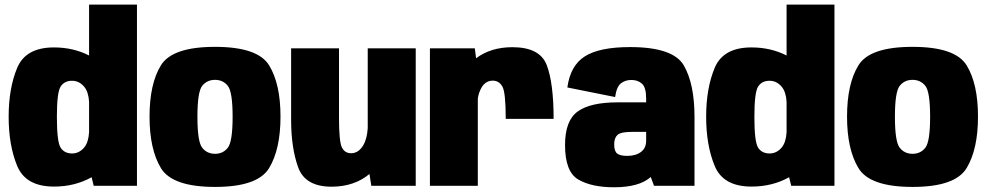

<svg xmlns="http://www.w3.org/2000/svg" viewBox="-20 -805 4280 832"><path d="M386 0 377 -37Q304.5 3.5 214 3.5Q91.5 3.5 54.5 -86Q17.5 -175.5 17.5 -299Q17.5 -422.5 54.5 -511Q91.5 -599.5 214 -599.5Q297.5 -599.5 366 -564.5V-785H573.5V0ZM366 -232V-364Q363.5 -406.5 345 -429Q323 -455 292.5 -455Q258.5 -455 242.5 -429.5Q226.5 -404 226.5 -298.5Q226.5 -191 242.5 -165.5Q258.5 -140 292.5 -140Q323 -140 345 -166Q363.5 -188.5 366 -232Z M912 5Q726.5 5 677.2 -76.8Q628 -158.5 628 -299.5Q628 -441.5 677.2 -521.8Q726.5 -602 911.8 -602Q1097 -602 1146.2 -521.8Q1195.5 -441.5 1195.5 -299.5Q1195.5 -158.5 1146.2 -76.8Q1097 5 912 5ZM912 -138.5Q946.5 -138.5 967.2 -164.8Q988 -191 988 -299Q988 -407 967.2 -433Q946.5 -459 911.8 -459Q877 -459 856.2 -433Q835.5 -407 835.5 -299Q835.5 -191 856.2 -164.8Q877 -138.5 912 -138.5Z M1589 0 1581 -51Q1514.5 4 1417 4Q1302 4 1271.8 -80.5Q1241.5 -165 1241.5 -285.5V-595.5H1449V-294Q1449 -193 1461.2 -167Q1473.5 -141 1501.5 -141Q1533 -141 1553.5 -174.5Q1570.5 -202.5 1573.5 -249.5V-595.5H1781.5V0Z M2171.5 -290Q2171.5 -404.5 2157 -430Q2142.5 -455.5 2115.5 -455.5Q2085 -455.5 2067.5 -427Q2053.5 -403.5 2050.5 -376.5V0H1843V-595.5H2037.5L2043 -552.5Q2107 -600.5 2200.5 -600.5Q2320 -600.5 2349.5 -522.2Q2379 -444 2379 -290Z M2814 0 2800 -38Q2750 6.5 2641 6.5Q2543.5 6.5 2486 -27Q2428.5 -60.5 2428.5 -176.5Q2428.5 -282.5 2483.5 -322Q2538.5 -361.5 2656 -361.5H2780V-377Q2780 -426.5 2761.8 -442.5Q2743.5 -458.5 2716 -458.5Q2689.5 -458.5 2670.8 -444Q2652 -429.5 2645.5 -384.5L2438.5 -426Q2451.5 -521.5 2515 -561.2Q2578.5 -601 2710.5 -601Q2898 -601 2943.8 -520.5Q2989.5 -440 2989.5 -299V0ZM2780 -195V-233.5H2717.5Q2670.5 -233.5 2656 -220.5Q2641.5 -207.5 2641.5 -179.5Q2641.5 -150 2654.2 -139.8Q2667 -129.5 2698 -129.5Q2735 -129.5 2757.5 -146.5Q2780 -163.5 2780 -195Z M3408.5 0 3399.5 -37Q3327 3.5 3236.5 3.5Q3114 3.5 3077 -86Q3040 -175.5 3040 -299Q3040 -422.5 3077 -511Q3114 -599.5 3236.5 -599.5Q3320 -599.5 3388.5 -564.5V-785H3596V0ZM3388.5 -232V-364Q3386 -406.5 3367.5 -429Q3345.5 -455 3315 -455Q3281 -455 3265 -429.5Q3249 -404 3249 -298.5Q3249 -191 3265 -165.5Q3281 -140 3315 -140Q3345.5 -140 3367.5 -166Q3386 -188.5 3388.5 -232Z M3934.5 5Q3749 5 3699.8 -76.8Q3650.5 -158.5 3650.5 -299.5Q3650.5 -441.5 3699.8 -521.8Q3749 -602 3934.2 -602Q4119.5 -602 4168.8 -521.8Q4218 -441.5 4218 -299.5Q4218 -158.5 4168.8 -76.8Q4119.5 5 3934.5 5ZM3934.5 -138.5Q3969 -138.5 3989.8 -164.8Q4010.5 -191 4010.5 -299Q4010.5 -407 3989.8 -433Q3969 -459 3934.2 -459Q3899.5 -459 3878.8 -433Q3858 -407 3858 -299Q3858 -191 3878.8 -164.8Q3899.5 -138.5 3934.5 -138.5Z"/></svg>

Font: Anybody Black
Style: Regular
Weight: 900
Designer: Tyler Finck
Foundry: Etcetera Type Company
Version: Version 1.010; ttfautohint (v1.8.3) -l 8 -r 50 -G 200 -x 14 